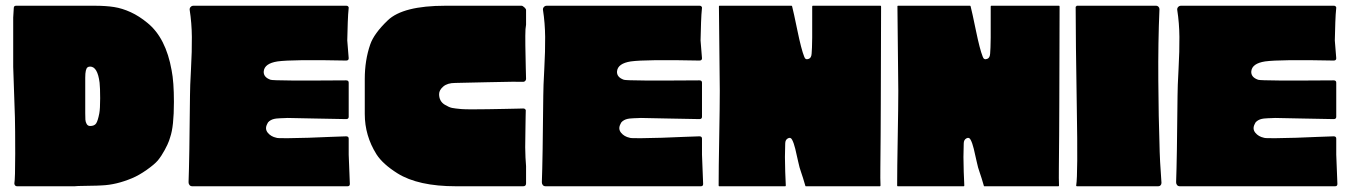

<svg xmlns="http://www.w3.org/2000/svg" viewBox="-20 -649 4708 669"><path d="M586 -294Q586 -208 573 -171Q573 -170 569 -158.5Q565 -147 554 -126.5Q543 -106 530 -90Q518 -76 491 -57Q464 -38 440 -28Q385 -5 335 -3Q324 -2 283.5 -1.5Q243 -1 240 0H39Q35 0 32.5 -3Q30 -6 30 -10Q33 -26 33 -113.5Q33 -201 32 -240Q26 -416 26 -416V-588Q27 -604 28 -621Q28 -629 36 -629H308H309Q349 -629 377.5 -624.5Q406 -620 435.5 -606.5Q465 -593 494 -569Q558 -517 578 -404Q586 -364 586 -294ZM326 -254Q329 -270 329 -306.5Q329 -343 327 -361Q320 -417 294 -417Q288 -417 284.5 -414Q281 -411 279 -402.5Q277 -394 277 -378V-255Q277 -240 277.5 -232Q278 -224 282 -217Q286 -210 294 -210Q309 -210 315 -219Q321 -228 326 -254Z M1195 -166Q1195 -142 1195 -110L1199 -8Q1199 0 1191 0H650Q644 0 640.5 -4Q637 -8 637 -14Q640 -91 642 -316Q642 -345 645.5 -408.5Q649 -472 648.5 -520.5Q648 -569 641 -614Q640 -620 644 -624.5Q648 -629 654 -629H1187Q1193 -629 1195 -623V-622Q1195 -621 1193 -598Q1192 -589 1190 -508L1195 -446Q1195 -438 1186 -438Q998 -442 947 -435Q902 -428 899 -401Q897 -380 923 -371Q935 -367 1186 -369Q1195 -369 1195 -361V-278Q1195 -270 1195 -259Q1195 -248 1195 -242Q1195 -234 1186 -234Q1165 -234 1079.5 -236Q994 -238 982 -238Q979 -238 971 -237.5Q963 -237 957 -237Q951 -237 943 -236Q935 -235 929.5 -233Q924 -231 918.5 -227Q913 -223 911 -217Q902 -200 913 -186.5Q924 -173 943 -169Q946 -167 984.5 -167.5Q1023 -168 1055 -169Q1087 -170 1130 -172Q1173 -174 1186 -174Q1195 -174 1195 -166Z M1812 -265Q1812 -260 1811.5 -243.5Q1811 -227 1811 -211.5Q1811 -196 1810.5 -174.5Q1810 -153 1810 -135.5Q1810 -118 1811 -100Q1812 -82 1813 -70V-10Q1813 0 1803 0H1569Q1437 0 1365 -45Q1314 -77 1292 -111Q1251 -176 1251 -252V-373V-372Q1251 -359 1251 -355V-374Q1251 -439 1270 -494Q1283 -532 1331 -578Q1384 -629 1532 -629H1797Q1801 -629 1807 -623.5Q1813 -618 1813 -614V-563Q1812 -552 1811 -547Q1810 -529 1810.5 -491Q1811 -453 1812 -413L1813 -374Q1813 -370 1810 -367Q1807 -364 1804 -364Q1787 -365 1677.5 -362.5Q1568 -360 1566 -360Q1539 -360 1524.5 -347.5Q1510 -335 1510 -321Q1510 -296 1530 -284Q1545 -275 1555 -273Q1565 -271 1587 -269Q1599 -268 1625 -268Q1651 -268 1680.5 -268.5Q1710 -269 1737 -269.5Q1764 -270 1783.5 -270.5Q1803 -271 1803 -271Q1810 -271 1812 -265Z M2426 -166Q2426 -142 2426 -110L2430 -8Q2430 0 2422 0H1881Q1875 0 1871.5 -4Q1868 -8 1868 -14Q1871 -91 1873 -316Q1873 -345 1876.5 -408.5Q1880 -472 1879.5 -520.5Q1879 -569 1872 -614Q1871 -620 1875 -624.5Q1879 -629 1885 -629H2418Q2424 -629 2426 -623V-622Q2426 -621 2424 -598Q2423 -589 2421 -508L2426 -446Q2426 -438 2417 -438Q2229 -442 2178 -435Q2133 -428 2130 -401Q2128 -380 2154 -371Q2166 -367 2417 -369Q2426 -369 2426 -361V-278Q2426 -270 2426 -259Q2426 -248 2426 -242Q2426 -234 2417 -234Q2396 -234 2310.5 -236Q2225 -238 2213 -238Q2210 -238 2202 -237.5Q2194 -237 2188 -237Q2182 -237 2174 -236Q2166 -235 2160.5 -233Q2155 -231 2149.5 -227Q2144 -223 2142 -217Q2133 -200 2144 -186.5Q2155 -173 2174 -169Q2177 -167 2215.5 -167.5Q2254 -168 2286 -169Q2318 -170 2361 -172Q2404 -174 2417 -174Q2426 -174 2426 -166Z M3049 -286Q3049 -255 3048.5 -180Q3048 -105 3047.5 -64.5Q3047 -24 3048 -3Q3048 0 3046 0H2788Q2786 0 2786 -2Q2778 -30 2771 -50Q2766 -63 2761 -86.5Q2756 -110 2751 -130.5Q2746 -151 2740 -162Q2735 -172 2725.5 -167Q2716 -162 2716 -149Q2715 -119 2715 -102Q2715 -85 2716 -50.5Q2717 -16 2718 -3Q2718 0 2716 0H2486Q2484 0 2484 -3Q2484 -60 2486 -169.5Q2488 -279 2488 -332L2485 -627Q2485 -629 2487 -629H2738Q2739 -629 2740 -627Q2745 -608 2758.5 -542.5Q2772 -477 2782 -452Q2786 -439 2798 -444Q2807 -447 2808 -462Q2811 -492 2810 -626Q2810 -629 2812 -629H3048Q3050 -629 3050 -626Q3050 -625 3050 -624Q3050 -565 3049.5 -452Q3049 -339 3049 -286Z M3671 -286Q3671 -255 3670.5 -180Q3670 -105 3669.5 -64.5Q3669 -24 3670 -3Q3670 0 3668 0H3410Q3408 0 3408 -2Q3400 -30 3393 -50Q3388 -63 3383 -86.5Q3378 -110 3373 -130.5Q3368 -151 3362 -162Q3357 -172 3347.5 -167Q3338 -162 3338 -149Q3337 -119 3337 -102Q3337 -85 3338 -50.5Q3339 -16 3340 -3Q3340 0 3338 0H3108Q3106 0 3106 -3Q3106 -60 3108 -169.5Q3110 -279 3110 -332L3107 -627Q3107 -629 3109 -629H3360Q3361 -629 3362 -627Q3367 -608 3380.5 -542.5Q3394 -477 3404 -452Q3408 -439 3420 -444Q3429 -447 3430 -462Q3433 -492 3432 -626Q3432 -629 3434 -629H3670Q3672 -629 3672 -626Q3672 -625 3672 -624Q3672 -565 3671.5 -452Q3671 -339 3671 -286Z M3732 -629H4009Q4013 -629 4016.5 -625.5Q4020 -622 4020 -617Q4015 -503 4016 -368Q4017 -233 4020 -151Q4021 -89 4027 -12Q4027 -7 4024 -3.5Q4021 0 4016 0H3733Q3729 0 3730 -4Q3736 -40 3732 -272Q3728 -518 3728 -625Q3729 -626 3732 -629Z M4636 -166Q4636 -142 4636 -110L4640 -8Q4640 0 4632 0H4091Q4085 0 4081.5 -4Q4078 -8 4078 -14Q4081 -91 4083 -316Q4083 -345 4086.5 -408.5Q4090 -472 4089.5 -520.5Q4089 -569 4082 -614Q4081 -620 4085 -624.5Q4089 -629 4095 -629H4628Q4634 -629 4636 -623V-622Q4636 -621 4634 -598Q4633 -589 4631 -508L4636 -446Q4636 -438 4627 -438Q4439 -442 4388 -435Q4343 -428 4340 -401Q4338 -380 4364 -371Q4376 -367 4627 -369Q4636 -369 4636 -361V-278Q4636 -270 4636 -259Q4636 -248 4636 -242Q4636 -234 4627 -234Q4606 -234 4520.5 -236Q4435 -238 4423 -238Q4420 -238 4412 -237.5Q4404 -237 4398 -237Q4392 -237 4384 -236Q4376 -235 4370.5 -233Q4365 -231 4359.5 -227Q4354 -223 4352 -217Q4343 -200 4354 -186.5Q4365 -173 4384 -169Q4387 -167 4425.5 -167.5Q4464 -168 4496 -169Q4528 -170 4571 -172Q4614 -174 4627 -174Q4636 -174 4636 -166Z"/></svg>

Font: Cubao Free 
Style: Regular
Weight: 400
Designer: Aaron Amar
Version: Version 001.001